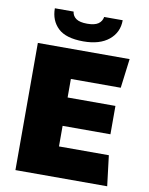

<svg xmlns="http://www.w3.org/2000/svg" viewBox="-95 -952 791 1020"><g transform="rotate(10 300.0 -441.5)"><path d="M60 0V-686H555L535 -528H266V-428H524V-275H266V-164H535L555 0ZM296 -736Q202 -736 159.5 -776.5Q117 -817 117 -883H218Q221 -859 240.5 -845.5Q260 -832 300 -832Q340 -832 359.5 -845.5Q379 -859 383 -883H483Q483 -817 433.5 -776.5Q384 -736 296 -736Z"/></g></svg>

Font: Chivo Mono Black
Style: Regular
Weight: 900
Designer: Hector Gatti
Foundry: Omnibus-Type
Version: Version 1.008